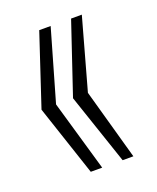

<svg xmlns="http://www.w3.org/2000/svg" viewBox="-88 -566 427 521"><g transform="rotate(-20 125.5 -305.5)"><path d="M86 -101 18 -305 86 -510H119L60 -305L119 -101ZM178 -101 109 -305 178 -510H209L152 -305L209 -101Z"/></g></svg>

Font: Saira UltraCondensed ExtraLight
Style: Regular
Weight: 250
Width: 1
Designer: Hector Gatti with collaboration of the Omnibus-Type team
Foundry: Omnibus-Type
Version: Version 1.101